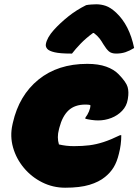

<svg xmlns="http://www.w3.org/2000/svg" viewBox="-20 -862 646 896"><path d="M387 -564Q439 -564 475.5 -551Q512 -538 534 -515Q569 -479 575.5 -456Q582 -433 577 -403L576 -397Q571 -367 550 -345Q529 -323 499.5 -311.5Q470 -300 438 -300Q423 -300 406 -302.5Q389 -305 378 -308L379 -314Q388 -325 395 -341.5Q402 -358 402 -371Q398 -373 391 -373.5Q384 -374 379 -374Q329 -374 300 -347Q271 -320 257 -266L255 -258Q245 -221 255 -188Q272 -184 289 -182Q306 -180 325 -180Q365 -180 397 -184Q429 -188 463 -199Q497 -210 540 -231H546Q546 -187 535 -145Q526 -107 510.5 -81.5Q495 -56 470 -36Q442 -13 397.5 0.5Q353 14 284 14Q227 14 177 -11Q127 -36 91.5 -78.5Q56 -121 41 -173.5Q26 -226 38 -280L40 -289Q69 -417 159.5 -490.5Q250 -564 387 -564ZM382 -838Q391 -840 406.5 -841Q422 -842 429 -842Q452 -842 474 -834.5Q496 -827 522 -803Q584 -745 606 -638Q585 -625 565.5 -618.5Q546 -612 522 -612Q500 -612 488 -622.5Q476 -633 462 -656Q454 -670 444.5 -682.5Q435 -695 418 -708H414Q380 -683 356 -658Q332 -633 316 -612H310Q261 -612 235 -618Q209 -624 200.5 -634Q192 -644 194 -656Q199 -686 231 -722Q261 -755 298.5 -785Q336 -815 382 -838Z"/></svg>

Font: Recursive Mn Csl St XBk
Style: Italic
Weight: 1000
Italic angle: -15°
Monospace: yes
Version: Version 1.079;hotconv 1.0.112;makeotfexe 2.5.65598; ttfautoh